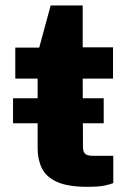

<svg xmlns="http://www.w3.org/2000/svg" viewBox="-20 -696 494 722"><path d="M370 -326.5V-232.5H29V-326.5ZM405 -400.5H291L292 -145.5Q292 -130 296.5 -122.5Q301 -115 309.8 -112.5Q318.5 -110 330.5 -110H406V-7.5Q395.5 -3 373.5 1.8Q351.5 6.5 309 6.5Q234.5 6.5 193.8 -12.2Q153 -31 137.2 -63.8Q121.5 -96.5 121.5 -138V-400.5H37.5V-517H127.5L170.5 -675.5H291V-518H405Z"/></svg>

Font: Public Sans Thin ExtraBold
Style: Regular
Weight: 800
Version: Version 1.007